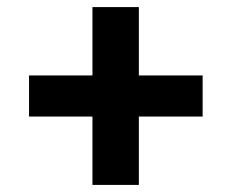

<svg xmlns="http://www.w3.org/2000/svg" viewBox="-20 -601 654 542"><path d="M241 -272H62V-388H241V-581H372V-388H552V-272H372V-79H241Z"/></svg>

Font: Intel One Mono
Style: Bold
Weight: 700
Monospace: yes
Designer: Fred Shallcrass
Foundry: Frere-Jones Type LLC
Version: Version 1.400;hotconv 1.1.0;makeotfexe 2.6.0;FJTRelease1.4